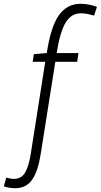

<svg xmlns="http://www.w3.org/2000/svg" viewBox="-134 -770 530 1010"><path d="M-54 220Q-87 220 -114 210L-101 164Q-80 171 -61 171Q-21 171 -1.5 137Q18 103 28 38L104 -445H38L44 -485L112 -491Q133 -629 175.5 -689.5Q218 -750 290 -750Q312 -750 333 -746Q354 -742 376 -734L361 -688Q344 -693 327 -696.5Q310 -700 291 -700Q241 -700 211.5 -651.5Q182 -603 164 -491H279L272 -445H157L80 41Q66 131 35 175.5Q4 220 -54 220Z"/></svg>

Font: Georama SemiCondensed Light
Style: Italic
Weight: 300
Width: 4
Italic angle: -9°
Designer: Jean-Baptiste Levee
Foundry: Production Type
Version: Version 1.000